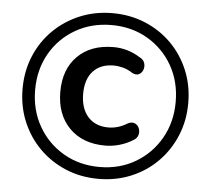

<svg xmlns="http://www.w3.org/2000/svg" viewBox="-52 -771 918 837"><g transform="rotate(5 407.5 -352.5)"><path d="M408 10Q331 10 265 -17.5Q199 -45 149.5 -94.5Q100 -144 72.5 -210Q45 -276 45 -353Q45 -430 72.5 -496Q100 -562 149.5 -611Q199 -660 265 -687.5Q331 -715 408 -715Q485 -715 551 -687.5Q617 -660 666 -611Q715 -562 742.5 -496Q770 -430 770 -353Q770 -276 742.5 -210Q715 -144 666 -94.5Q617 -45 551 -17.5Q485 10 408 10ZM408 -42Q496 -42 565.5 -83Q635 -124 675 -194.5Q715 -265 715 -353Q715 -442 675 -512Q635 -582 565.5 -622.5Q496 -663 408 -663Q320 -663 250 -622.5Q180 -582 140 -512Q100 -442 100 -353Q100 -265 140 -194.5Q180 -124 250 -83Q320 -42 408 -42ZM425 -137Q326 -137 268 -196Q210 -255 210 -354Q210 -453 268 -510.5Q326 -568 425 -568Q487 -568 541 -534Q558 -526 563 -511Q568 -496 563 -481.5Q558 -467 545.5 -460.5Q533 -454 515 -463Q494 -477 473 -482.5Q452 -488 432 -488Q375 -488 342.5 -453Q310 -418 310 -354Q310 -290 342.5 -253.5Q375 -217 432 -217Q453 -217 473.5 -223Q494 -229 515 -242Q533 -251 546.5 -244.5Q560 -238 565 -224Q570 -210 566 -195.5Q562 -181 546 -172Q519 -155 487.5 -146Q456 -137 425 -137Z"/></g></svg>

Font: Chiron GoRound TC M
Style: Regular
Weight: 500
Designer: Ryoko NISHIZUKA 西塚涼子 (kana, bopomofo & ideographs); Paul D. Hunt (Latin, Greek & Cyrillic); Sandoll Communications 산돌커뮤니
Foundry: Adobe
Version: Version 1.000;hotconv 1.1.1;makeotfexe 2.6.0